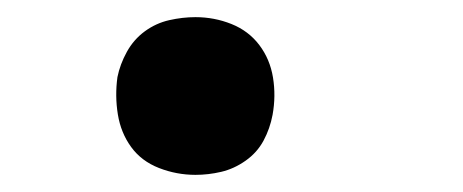

<svg xmlns="http://www.w3.org/2000/svg" viewBox="-20 -196 540 224"><path d="M208 8Q186 8 165.5 0Q145 -8 133 -24.5Q121 -41 117.5 -62.5Q114 -84 117 -106Q120 -121 128 -135.5Q136 -150 149 -159.5Q162 -169 177.5 -172.5Q193 -176 208 -176Q230 -176 250 -168Q270 -160 282.5 -143.5Q295 -127 298.5 -105.5Q302 -84 298 -62Q295 -46 287.5 -32Q280 -18 266.5 -8.5Q253 1 238 4.5Q223 8 208 8Z"/></svg>

Font: Iosevka Curly Slab SmBdObl
Style: Regular
Weight: 600
Italic angle: -9°
Monospace: yes
Designer: Belleve Invis
Foundry: Belleve Invis
Version: Version 11.0.0; ttfautohint (v1.8.3)